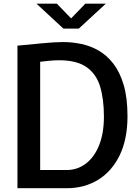

<svg xmlns="http://www.w3.org/2000/svg" viewBox="-20 -998 734 1018"><path d="M72.5 0V-756Q148 -763 209.5 -769Q271 -775 315.5 -775Q362.5 -775 410.8 -765Q459 -755 502.8 -730Q546.5 -705 581 -660.5Q615.5 -616 635.8 -547.5Q656 -479 656 -381.5Q656 -260.5 614.8 -175.2Q573.5 -90 500.8 -45Q428 0 333 0ZM193 -96.5H333Q390.5 -96.5 435.2 -130.5Q480 -164.5 505.5 -228Q531 -291.5 531 -380Q531 -472 510.8 -539Q490.5 -606 438.8 -642.2Q387 -678.5 293.5 -678.5Q264.5 -678.5 235.8 -675.2Q207 -672 193 -670.5ZM173.5 -978.5H281.5L357 -900.5L432.5 -978.5H541L398 -846.5H316Z"/></svg>

Font: Junction SemiBold
Style: Regular
Weight: 600
Designer: Caroline Hadilaksono
Foundry: Caroline Hadilaksono, Tyler Finck, The League of Moveable Type
Version: Version 2.000; ttfautohint (v1.8.3)